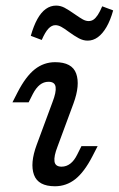

<svg xmlns="http://www.w3.org/2000/svg" viewBox="-20 -646 420 679"><path d="M151.5 -356.8Q134.6 -356.8 120.9 -346Q107.3 -335.2 96.1 -313.6L81.3 -284.2H24.1L42.2 -319.6Q71 -375.6 103 -400.9Q134.9 -426.1 174.9 -426.1Q235.1 -426.1 249.5 -385.6Q263.9 -345.2 239.7 -279.6L183.6 -128Q170.1 -93.5 172.7 -75.1Q175.3 -56.6 197.9 -56.6Q214.8 -56.6 228.8 -67.4Q242.8 -78.2 253.3 -99.8L268 -129.2H325.3L307.1 -93.8Q278.3 -37.8 246.4 -12.5Q214.4 12.7 174.5 12.7Q115 12.7 100.2 -27.7Q85.5 -68.2 109.7 -133.8L165.8 -285.3Q179.3 -319.9 176.7 -338.3Q174.1 -356.8 151.5 -356.8ZM178.4 -626.2Q193.9 -626.2 208.2 -618.7Q222.5 -611.1 243.9 -596.1Q262.1 -583.3 272.8 -577.4Q283.5 -571.5 293.4 -571.5Q303 -571.5 310.6 -576.6Q318.2 -581.7 325.8 -593.1Q333.3 -604.6 341.5 -623.7L380.2 -609.2Q370.3 -573.9 356.5 -550.2Q342.7 -526.6 326.1 -514.5Q309.5 -502.3 289.9 -502.3Q274.3 -502.3 258.7 -510.6Q243.1 -519 223.5 -533.2Q207.8 -545.1 196.7 -551.1Q185.7 -557 175.9 -557Q162.9 -557 151.3 -544.8Q139.8 -532.6 127.6 -504.7L88.9 -519.3Q98.9 -554.7 112.2 -578.7Q125.6 -602.7 142.2 -614.4Q158.8 -626.2 178.4 -626.2Z"/></svg>

Font: Playfair Micro SmCond SmLight
Style: Italic
Weight: 360
Width: 4
Italic angle: -15.6°
Designer: Claus Eggers Sørensen
Foundry: Claus Eggers Sørensen
Version: Version 2.203;Glyphs 3.3 (3326)